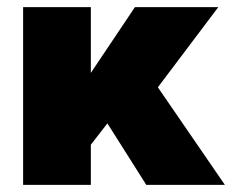

<svg xmlns="http://www.w3.org/2000/svg" viewBox="-20 -520 652 540"><path d="M45 -500H235.5V-315L359.5 -500H594L424 -274.5L612.5 0H391.5L282 -173L235.5 -113V0H45Z"/></svg>

Font: Overused Grotesk Black
Style: Regular
Weight: 900
Version: Version 0.004